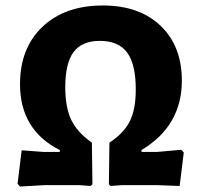

<svg xmlns="http://www.w3.org/2000/svg" viewBox="-20 -675 735 700"><path d="M53 5 44 -5 59 -127 140 -121H198V-128Q53 -201 53 -368Q53 -500 135 -577.5Q217 -655 355 -655Q488 -655 565.5 -581Q643 -507 643 -381Q643 -216 496 -128V-121H552L641 -129L650 -119L635 3L554 0H424L383 3L377 -3L379 -155Q431 -189 453 -232.5Q475 -276 475 -349Q475 -441 443.5 -483.5Q412 -526 344 -526Q279 -526 248.5 -485.5Q218 -445 218 -357Q218 -283 240 -237.5Q262 -192 315 -155L317 -3L310 3L270 0H142Z"/></svg>

Font: Alegreya Sans SC ExtraBold
Style: Regular
Weight: 800
Designer: Juan Pablo del Peral
Foundry: Huerta Tipografica
Version: Version 2.007